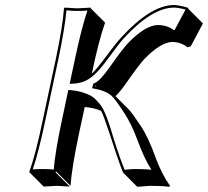

<svg xmlns="http://www.w3.org/2000/svg" viewBox="-20 -678 822 759"><path d="M200.7 -444.8Q228 -574.2 232.9 -645L235.8 -647.9Q237.8 -647.9 286.1 -645Q286.1 -645 338.9 -647.9V-645L395.5 -588.4Q371.1 -521 343.3 -388.2L342.8 -386.7Q361.8 -403.3 409.2 -467.8Q437.5 -506.3 460 -530.8Q576.2 -657.2 667 -658.2Q688.5 -657.7 721.7 -647.9L725.6 -642.1L782.2 -585.4L733.9 -494.6L721.2 -491.2Q694.8 -511.7 660.6 -512.2Q615.2 -510.7 551.3 -445.3Q530.8 -423.8 479 -349.6Q453.1 -313 436.5 -297.9L488.8 -245.6Q502.9 -231 536.1 -180.7Q566.9 -134.3 595.7 -53.7Q620.1 12.2 652.3 56.6L648.4 60.5Q623 56.6 572.8 56.6Q566.4 56.6 522.5 60.5L466.3 3.9Q447.8 -41.5 409.7 -160.2Q408.2 -165 406.7 -168.9Q390.1 -219.7 379.9 -239.7Q352.5 -252 314.9 -254.9L291 -143.6Q263.7 -14.2 258.8 56.6L202.1 0L199.2 2.9L255.9 59.6Q253.9 59.6 205.6 56.6L152.8 59.6L96.2 2.9V0Q121.1 -68.8 148.4 -200.2ZM361.3 -336.4 357.4 -339.8 356.4 -336.9Q360.4 -336.4 361.3 -336.4ZM210.4 -442.9 158.2 -197.8Q132.3 -75.2 109.4 -8.3Q127.4 -9.8 148.9 -9.8Q174.3 -9.8 192.4 -7.8Q198.2 -78.6 224.6 -202.1L250 -322.3L258.8 -321.8Q282.2 -319.8 301.5 -314.2Q320.8 -308.6 334.5 -302Q348.1 -295.4 360.1 -282.7Q372.1 -270 379.2 -260.7Q386.2 -251.5 394 -233.4Q401.9 -215.3 405.5 -204.6Q409.2 -193.8 416.5 -172.4Q420.9 -158.2 428.7 -132.3Q451.2 -59.6 472.7 -6.8Q503.9 -10.3 516.1 -9.8Q547.4 -9.8 578.6 -7.3Q551.3 -47.9 522.9 -125.5Q500 -187.5 471.2 -231.4Q434.1 -288.6 419.4 -300.8Q396.5 -319.8 355 -327.1L344.2 -329.1L348.6 -347.2L353.5 -349.1Q377 -358.9 417.5 -418Q462.9 -482.9 487.3 -508.8Q554.7 -578.1 604 -579.1Q641.1 -578.6 667 -559.1L670.4 -559.6L713.4 -640.1Q685.5 -647.9 667 -647.9Q579.6 -647 467.3 -524.4Q451.2 -506.3 396 -431.6Q351.1 -370.6 311 -355.5Q290.5 -348.1 268.1 -347.2L255.4 -346.7L276.9 -447.3Q303.2 -571.3 325.7 -636.2Q307.1 -634.8 286.1 -634.8Q260.7 -634.8 242.7 -637.2Q236.3 -566.4 210.4 -442.9Z"/></svg>

Font: Linux Biolinum Shadow O
Style: Italic
Weight: 400
Italic angle: -12°
Designer: Philipp H. Poll
Foundry: Philipp H. Poll
Version: Version 0.6.2